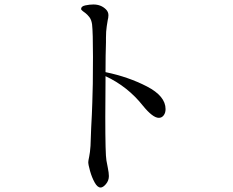

<svg xmlns="http://www.w3.org/2000/svg" viewBox="-20 -804 1040 857"><path d="M719 -317Q719 -300 710.5 -289Q702 -278 689 -278Q662 -278 618 -332Q550 -418 451 -464V-447L450 -283Q450 -114 455 -88Q456 -81 461 -56.5Q466 -32 466 -18Q466 2 453 17.5Q440 33 429 33Q415 33 402.5 10.5Q390 -12 382 -40.5Q374 -69 374 -80Q374 -86 378 -104.5Q382 -123 384 -153L387 -234Q389 -264 390 -292.5Q391 -321 392 -346Q395 -413 395 -550Q395 -660 391 -695Q388 -716 379 -727.5Q370 -739 361.5 -745.5Q353 -752 350 -754Q342 -760 342 -764Q342 -776 361 -780Q380 -784 397 -784Q431 -784 453 -762Q464 -751 464 -736Q464 -729 463 -724Q462 -719 461 -715Q460 -710 456.5 -687Q453 -664 453 -636V-615Q451 -559 451 -482Q553 -461 636 -418Q719 -375 719 -317Z"/></svg>

Font: Shippori Mincho
Style: Regular
Weight: 400
Designer: FONTDASU
Foundry: FONTDASU / Google Inc. / but / Adobe
Version: Version 3.110; ttfautohint (v1.8.3)